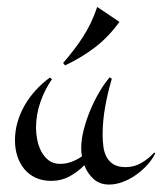

<svg xmlns="http://www.w3.org/2000/svg" viewBox="-20 -500 456 539"><path d="M416 -69.8Q407.7 -52.7 393.6 -37.1Q379.4 -21.5 361.8 -9Q344.2 3.4 324.7 10.7Q305.2 18.1 286.1 18.1Q259.8 18.1 242.4 2.2Q225.1 -13.7 216.8 -36.1Q197.8 -17.1 174.8 -4.6Q151.9 7.8 124 7.8Q99.1 7.8 79.8 -1.2Q60.5 -10.3 47.9 -25.9Q35.2 -41.5 28.6 -62Q22 -82.5 22 -106Q22 -132.3 29.3 -157.5Q36.6 -182.6 49.8 -205.3Q63 -228 81.1 -247.6Q99.1 -267.1 120.1 -282.2L126 -277.8Q105.5 -248.5 93.3 -213.1Q81.1 -177.7 81.1 -141.1Q81.1 -125.5 84.5 -107.9Q87.9 -90.3 95.7 -75.2Q103.5 -60.1 116.5 -50Q129.4 -40 148.9 -40Q165.5 -40 180.7 -45.7Q195.8 -51.3 210 -61Q209 -66.9 208.5 -72.5Q208 -78.1 208 -84Q208 -107.4 214.8 -134.8Q221.7 -162.1 232.9 -189.2Q244.1 -216.3 258.5 -241Q272.9 -265.6 288.1 -283.2L293.9 -278.8Q282.7 -241.2 275.4 -201.2Q268.1 -161.1 268.1 -122.1Q268.1 -104.5 270.3 -88.1Q272.5 -71.8 279.5 -58.8Q286.6 -45.9 299.3 -38.3Q312 -30.8 333 -30.8Q356.4 -30.8 377 -42.7Q397.5 -54.7 413.1 -71.8ZM157.2 -323.2Q172.4 -340.8 186 -358.4Q199.7 -376 211.9 -394.8Q224.1 -413.6 234.4 -434.6Q244.6 -455.6 252.9 -480.5L315.4 -438.5Q285.2 -397 247.8 -367.9Q210.4 -338.9 162.6 -316.4Z"/></svg>

Font: Montez
Style: Regular
Weight: 400
Designer: Astigmatic (AOETI)
Foundry: Astigmatic (AOETI)
Version: Version 1.001